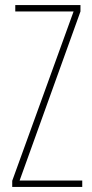

<svg xmlns="http://www.w3.org/2000/svg" viewBox="-20 -734 363 754"><path d="M303 0H28V-24L269 -689H40V-714H296V-689L57 -25H303Z"/></svg>

Font: Noto Sans Thai ExtCond Thin
Style: Regular
Weight: 100
Width: 2
Designer: Monotype Design Team
Foundry: Monotype Imaging Inc.
Version: Version 2.002; ttfautohint (v1.8.4.7-5d5b)